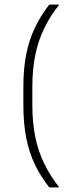

<svg xmlns="http://www.w3.org/2000/svg" viewBox="-20 -695 316 834"><path d="M120.5 -317V-239Q120.5 -163 133.2 -100.5Q146 -38 172 15.5Q198 69 237.5 119H194Q156 71 131 18.5Q106 -34 93.8 -96.8Q81.5 -159.5 81.5 -237V-319Q81.5 -397 94 -459.5Q106.5 -522 131.5 -574.5Q156.5 -627 194 -675H237.5Q198 -625.5 172 -571.8Q146 -518 133.2 -456Q120.5 -394 120.5 -317Z"/></svg>

Font: Anek Telugu ExtraLight
Style: Regular
Weight: 250
Version: Version 1.003